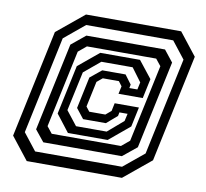

<svg xmlns="http://www.w3.org/2000/svg" viewBox="-80 -802 969 904"><g transform="rotate(10 404.5 -350.0)"><path d="M104.5 14 20.5 -93 129.5 -607 259.5 -714H714.5L798.5 -607L689.5 -93L559.5 14ZM135.5 -37.5H551L649.5 -118.5L748.5 -584.5L685 -665.5H269L171 -584.5L72 -118.5ZM166 -86.5 122 -141 211.5 -561.5 278.5 -616.5H654.5L698 -561.5L608.5 -141L541.5 -86.5ZM198 -133H529L567.5 -165L646.5 -535L621 -567H290L251.5 -535L172.5 -165ZM272.5 -150 209 -232 259 -467 357 -548H547L611 -467L591 -373H475L483 -410L466.5 -432H389.5L363 -410L337 -288L354 -266H431L457 -288L465 -326H581L561 -232L462.5 -150ZM304.5 -188H451L525.5 -252L533.5 -287.5H494.5L491 -270L440.5 -226.5H331.5L294.5 -273.5L326.5 -424.5L380.5 -468.5H492L524 -425.5L520.5 -408.5H559L566.5 -443.5L519 -507.5H369.5L292 -443L251.5 -255.5Z"/></g></svg>

Font: Tourney Expanded Medium
Style: Italic
Weight: 500
Width: 7
Italic angle: -12°
Designer: Tyler Finck
Foundry: Etcetera Type Co
Version: Version 1.010; ttfautohint (v1.8.3)